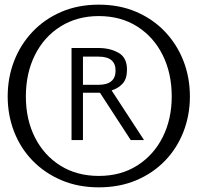

<svg xmlns="http://www.w3.org/2000/svg" viewBox="-20 -797 848 824"><path d="M404 7Q316 7 244 -23.5Q172 -54 120 -107.5Q68 -161 40.5 -232Q13 -303 13 -383Q13 -464 40.5 -535Q68 -606 119.5 -660.5Q171 -715 243 -746Q315 -777 404 -777Q493 -777 565 -746Q637 -715 688.5 -660.5Q740 -606 767.5 -535Q795 -464 795 -383Q795 -303 767.5 -232Q740 -161 688.5 -107.5Q637 -54 565 -23.5Q493 7 404 7ZM404 -42Q499 -42 569.5 -87Q640 -132 678.5 -209Q717 -286 717 -383Q717 -483 678 -561Q639 -639 568.5 -683.5Q498 -728 404 -728Q311 -728 240 -683.5Q169 -639 130 -561Q91 -483 91 -383Q91 -284 130 -207Q169 -130 239.5 -86Q310 -42 404 -42ZM287 -196V-591H403Q452 -591 488.5 -570.5Q525 -550 525 -498Q525 -459 506.5 -438.5Q488 -418 459 -409L598 -196H541L409 -399H336V-196ZM336 -433H402Q476 -433 476 -494Q476 -554 403 -554H336Z"/></svg>

Font: Panamera Medium
Style: Regular
Weight: 500
Designer: Bastien Sozeau
Foundry: NBR — Bastien Sozeau
Version: Version 3.002; ttfautohint (v1.8.4.7-5d5b);gftools[0.9.33]